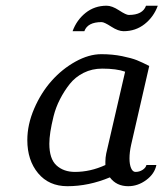

<svg xmlns="http://www.w3.org/2000/svg" viewBox="-20 -639 570 669"><path d="M75.2 0ZM488.8 -619.1H529.8Q515.6 -580.1 484.1 -555.2Q452.6 -530.3 410.6 -530.3Q392.1 -530.3 367.7 -546.1Q343.3 -562 334 -562Q285.2 -562 273.9 -530.3H232.9Q247.1 -569.3 278.3 -594.2Q309.6 -619.1 351.6 -619.1Q370.1 -619.1 394.8 -603Q419.4 -586.9 428.7 -586.9Q477.5 -586.9 488.8 -619.1ZM75.2 -150.9Q75.2 -205.1 99.1 -260.5Q123 -315.9 159.7 -357.2Q196.3 -398.4 242.9 -424.3Q289.6 -450.2 333 -450.2Q371.6 -450.2 405.3 -443.4Q439 -436.5 457 -429.2Q475.1 -421.9 500 -409.2L437 -134.8Q431.2 -108.9 431.2 -86.9Q431.2 -65.9 436.8 -53Q442.4 -40 452.1 -40Q465.8 -40 476.8 -47.1Q487.8 -54.2 490.2 -64H524.9Q518.6 -33.2 489.5 -11.7Q460.4 9.8 426.8 9.8Q385.7 9.8 362.8 -21Q289.1 9.8 214.8 9.8Q150.4 9.8 112.8 -35.4Q75.2 -80.6 75.2 -150.9ZM416 -389.2Q386.2 -399.9 335.9 -399.9Q300.8 -399.9 271.5 -385.3Q242.2 -370.6 222.9 -346.2Q203.6 -321.8 189 -293.2Q174.3 -264.6 166.7 -234.1Q159.2 -203.6 155.5 -179.9Q151.9 -156.2 151.9 -138.2Q151.9 -85.4 176.8 -62.7Q201.7 -40 241.2 -40Q294.9 -40 347.2 -64V-76.2Q347.2 -89.4 350.1 -104Z"/></svg>

Font: Pfennig
Style: Italic
Weight: 500
Italic angle: -13°
Version: Version 20120410 ; ttfautohint (v0.8)